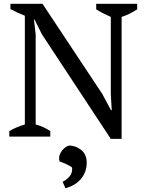

<svg xmlns="http://www.w3.org/2000/svg" viewBox="-20 -720 772 1012"><path d="M29 0ZM487 -700H703V-671Q661 -643 621 -631V12H564L201 -539L162 -617H159L168 -539V-64Q209 -53 245 -29V0H29V-29Q47 -40 67.5 -48.5Q88 -57 111 -64V-637Q91 -645 71.5 -654Q52 -663 35 -672V-700H204L519 -225L565 -139H569L564 -225V-631Q543 -640 523.5 -650Q504 -660 487 -671ZM310 238Q328 230 345.5 211Q363 192 360 163Q349 154 329 145Q309 136 294 131Q289 115 293.5 100Q298 85 307 73.5Q316 62 327.5 54.5Q339 47 350 47Q384 50 410.5 72.5Q437 95 437 138Q437 186 407.5 222Q378 258 325 272Z"/></svg>

Font: PT Serif
Style: Regular
Weight: 400
Designer: A.Korolkova, O.Umpeleva, V.Yefimov
Foundry: ParaType Ltd
Version: Version 1.000W OFL; ttfautohint (v1.6)